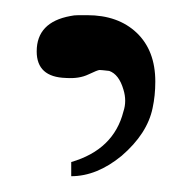

<svg xmlns="http://www.w3.org/2000/svg" viewBox="-20 -743 249 248"><path d="M177.1 -603.4Q170.3 -570.3 137.1 -541.7Q105.1 -515.4 72 -515.4V-533.7Q126.9 -549.7 139.4 -598.9Q144 -612.6 139.4 -627.4Q133.7 -646.9 121.1 -651.4Q110.9 -652.6 108.6 -652.6Q106.3 -652.6 94.3 -646.9Q82.3 -641.1 65.1 -642.3Q27.4 -643.4 27.4 -676.6Q27.4 -714.3 70.9 -722.3Q75.4 -723.4 81.7 -723.4Q88 -723.4 92.6 -723.4Q132.6 -723.4 156.6 -700.6Q180.6 -677.7 180.6 -637.7Q180.6 -619.4 177.1 -603.4Z"/></svg>

Font: t
Style: Regular
Weight: 400
Designer: Takis Katsoulidis and George D. Matthiopoulos
Foundry: Takis Katsoulidis and George D. Matthiopoulos
Version: Version 1.0 ; ttfautohint (v1.8.1)